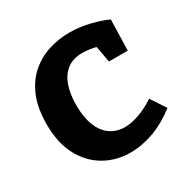

<svg xmlns="http://www.w3.org/2000/svg" viewBox="-132 -665 781 796"><g transform="rotate(-30 258.0 -267.0)"><path d="M273 12Q204 12 148.5 -20.5Q93 -53 61 -114Q29 -175 29 -262Q29 -341 52 -395Q75 -449 114 -482.5Q153 -516 201 -531Q249 -546 300 -546Q348 -546 397 -534Q446 -522 477 -507L473 -360H383L368 -442L379 -434Q364 -440 342.5 -443Q321 -446 303 -446Q260 -446 231.5 -424.5Q203 -403 189 -363.5Q175 -324 175 -270Q175 -212 191 -172Q207 -132 236.5 -111.5Q266 -91 305 -91Q336 -91 373 -104Q410 -117 450 -143L497 -72Q441 -29 385 -8.5Q329 12 273 12Z"/></g></svg>

Font: Bitter Thin
Style: Bold
Weight: 700
Version: Version 3.021